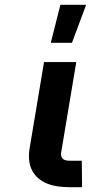

<svg xmlns="http://www.w3.org/2000/svg" viewBox="-20 -778 440 798"><path d="M321 0H270Q246 0 223 -3Q200 -6 178.5 -14Q157 -22 140 -36.5Q123 -51 113 -70.5Q103 -90 101 -113.5Q99 -137 103 -161L163 -520H297L234 -143Q233 -135 235 -128Q237 -121 242 -117Q247 -113 254.5 -111.5Q262 -110 269 -110H320ZM191 -600 231 -758H338L279 -600Z"/></svg>

Font: Iosevka Aile Extrabold Oblique
Style: Regular
Weight: 800
Italic angle: -9°
Designer: Belleve Invis
Foundry: Belleve Invis
Version: Version 31.1.0; ttfautohint (v1.8.4)